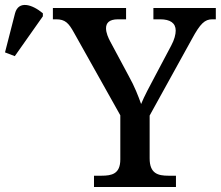

<svg xmlns="http://www.w3.org/2000/svg" viewBox="-30 -746 881 766"><path d="M29 -522 141 -681V-693C98 -729 44 -745 30 -693L-10 -537ZM345 0H672V-45H642C601 -45 567 -53 567 -114V-285L736 -591C769 -652 787 -669 817 -669H831V-714H582V-669H609C649 -669 671 -654 671 -624C671 -609 666 -588 653 -564L591 -447C568 -404 545 -361 533 -331C522 -362 507 -401 484 -442L410 -580C402 -595 393 -615 393 -633C393 -653 404 -669 441 -669H473V-714H181V-669H194C230 -669 244 -654 265 -616L450 -286V-110C450 -52 416 -45 375 -45H345Z"/></svg>

Font: Noto Serif Medium
Style: Regular
Weight: 500
Designer: Monotype Design Team
Foundry: Monotype Imaging Inc.
Version: Version 2.013